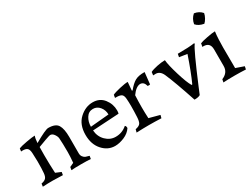

<svg xmlns="http://www.w3.org/2000/svg" viewBox="-52 -1179 2246 1708"><g transform="rotate(-30 1071.0 -325.0)"><path d="M181 -50 236 -27 231 3Q174 0 129 0Q71 0 25 3L29 -27Q62 -33 76 -48Q90 -63 93 -97Q97 -137 97 -216Q97 -252 94 -303Q92 -339 78 -352.5Q64 -366 30 -366Q18 -366 14 -365L18 -395Q39 -404 101.5 -415.5Q164 -427 190 -427Q180 -400 178 -357Q298 -426 327 -426Q402 -426 426 -386Q450 -346 450 -263V-95Q450 -73 461.5 -58Q473 -43 486.5 -38Q500 -33 523 -27L518 3Q481 0 418 0Q355 0 319 3L324 -27L365 -46Q371 -108 371 -153Q371 -247 367 -296Q366 -315 349.5 -339Q333 -363 310 -363Q303 -363 253.5 -345.5Q204 -328 177 -317Q176 -291 176 -234Q176 -143 181 -50Z M938 -73Q911 -32 860.5 -10.5Q810 11 765 11Q691 11 637.5 -49Q584 -109 584 -206Q584 -311 646 -368.5Q708 -426 783 -426Q855 -426 896 -373.5Q937 -321 937 -255Q937 -235 933 -223L662 -207Q667 -142 710 -99.5Q753 -57 810 -57Q877 -57 927 -101Q938 -95 938 -73ZM662 -245 852 -262Q852 -307 824.5 -340.5Q797 -374 756 -374Q711 -374 686.5 -334.5Q662 -295 662 -245Z M1143 -56 1251 -27 1243 3Q1175 0 1117 0Q1059 0 988 3L996 -27Q1036 -35 1047.5 -53.5Q1059 -72 1061 -115Q1064 -176 1064 -226Q1064 -267 1061 -303Q1058 -339 1041 -349.5Q1024 -360 989 -360H976L981 -390Q1002 -401 1060.5 -414.5Q1119 -428 1145 -427L1138 -343Q1140 -338 1145 -340Q1185 -389 1220 -409Q1255 -429 1319 -428L1306 -308Q1298 -306 1293 -306Q1288 -306 1280 -308Q1269 -356 1229 -356Q1187 -353 1143 -291Q1140 -231 1140 -167Q1140 -116 1143 -56Z M1464 -313Q1440 -365 1396 -365Q1376 -365 1370 -364L1374 -397Q1400 -410 1446.5 -419.5Q1493 -429 1528 -429Q1532 -378 1565 -269.5Q1598 -161 1623 -121L1626 -119Q1630 -119 1632 -122Q1678 -223 1730 -377L1650 -389L1656 -421Q1773 -421 1830 -430V-421Q1800 -385 1670 -75L1641 -5Q1622 7 1581 7Q1508 -213 1464 -313Z M2040 -618Q2036 -595 2022.5 -571Q2009 -547 1994 -534Q1939 -544 1913 -576Q1922 -628 1960 -661Q2009 -654 2040 -618ZM2034 -56 2117 -27 2111 3Q2061 0 1995 0Q1926 0 1880 3L1886 -27Q1955 -55 1955 -123V-293Q1955 -365 1887 -365Q1881 -365 1876 -364L1882 -398Q1898 -406 1957 -417.5Q2016 -429 2042 -429Q2037 -394 2035 -347Q2033 -300 2033 -267.5Q2033 -235 2033.5 -177.5Q2034 -120 2034 -100Z"/></g></svg>

Font: Darwin Serif Regular ALPHA
Style: Regular
Weight: 400
Designer: Emily de Oliveira Santos
Version: Version 0.1